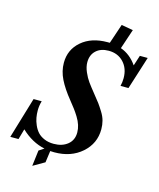

<svg xmlns="http://www.w3.org/2000/svg" viewBox="-158 -848 849 1025"><g transform="rotate(15 266.0 -335.0)"><path d="M182.6 53.2 119.1 89.8 129.9 2.4 158.2 -16.1Q87.4 -30.8 27.8 -87.4L11.2 -29.3H-34.2L33.7 -256.3H78.6Q70.8 -230 70.8 -203.6Q70.8 -183.6 74.2 -164.3Q77.6 -145 86.7 -124.3Q95.7 -103.5 109.6 -88.1Q123.5 -72.8 146.5 -63Q169.4 -53.2 198.7 -53.2Q245.6 -53.2 275.4 -77.4Q305.2 -101.6 305.2 -144Q305.2 -164.1 298.8 -184.3Q292.5 -204.6 279.1 -226.3Q265.6 -248 254.6 -262.5Q243.7 -276.9 224.6 -300.8Q182.6 -352.5 161.1 -396.2Q139.6 -439.9 139.6 -485.8Q139.6 -558.6 193.8 -605.2Q248 -651.9 336.4 -651.9H349.1L385.7 -760.3L450.2 -749L413.6 -639.6Q467.3 -620.6 503.4 -568.4L522 -626H565.4L507.8 -444.3H463.9Q469.2 -466.3 469.2 -488.3Q469.2 -542 437.5 -575.7Q405.8 -609.4 355 -609.4Q311.5 -609.4 285.6 -585.4Q259.8 -561.5 259.8 -521Q259.8 -495.6 272 -467.5Q284.2 -439.5 298.1 -420.2Q312 -400.9 338.4 -368.2Q361.8 -339.8 372.8 -324.7Q383.8 -309.6 398.4 -286.1Q413.1 -262.7 418.9 -240.5Q424.8 -218.3 424.8 -193.8Q424.8 -115.2 365.2 -62.7Q305.7 -10.3 213.9 -10.3Q199.2 -10.3 191.4 -11.2Z"/></g></svg>

Font: Elstob 14pt SemiBold
Style: Italic
Weight: 600
Italic angle: -20°
Designer: Peter S. Baker
Version: Version 1.015